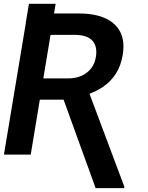

<svg xmlns="http://www.w3.org/2000/svg" viewBox="-34 -797 765 990"><path d="M98.6 -678.2 115.2 -777.3H252.9L236.3 -678.2ZM107.4 -727.5H370.1Q453.1 -728 508.3 -703.1Q563.5 -678.2 586.9 -630.6Q610.4 -583 598.6 -512.7Q589.4 -457 563 -416.3Q536.6 -375.5 496.1 -348.4Q455.6 -321.3 403.8 -305.2L357.9 -283.2H128.9L146 -392.6H314.5Q356.9 -392.6 387.7 -406.7Q418.5 -420.9 437 -446Q455.6 -471.2 460.4 -503.4Q469.2 -555.7 443.4 -586.2Q417.5 -616.7 351.6 -617.2H226.6L124.5 0H-13.7ZM459 172.9 280.8 -319.3H425.3L607.4 166.5L606 172.9Z"/></svg>

Font: Inter Tight SemiBold
Style: Italic
Weight: 600
Italic angle: -9.39999°
Designer: Rasmus Andersson
Foundry: rsms
Version: Version 3.004